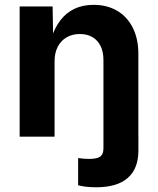

<svg xmlns="http://www.w3.org/2000/svg" viewBox="-20 -573 663 805"><path d="M208.8 0H62.4V-545.9H200.6L203 -409.6H194.2Q208.7 -456 233 -487.7Q257.3 -519.4 292.1 -536.1Q327 -552.7 372.3 -552.7Q428.8 -552.7 471.1 -527.9Q513.4 -503.1 536.7 -456.6Q560.1 -410.1 560.1 -347.2V0H413.7V-321.7Q413.7 -355.3 401.8 -379.8Q389.9 -404.2 367.7 -417.3Q345.6 -430.4 314.9 -430.4Q283.8 -430.4 259.8 -416.7Q235.8 -403.1 222.3 -377.3Q208.8 -351.5 208.8 -316.1ZM353.2 93.3Q387.1 93.3 400.4 83.3Q413.7 73.3 413.7 49.5V0H560.3V57.7Q560.3 134.2 515.5 173.2Q470.7 212.2 383.1 212.2Q339.1 212.2 307.6 203.8V89.8Q332.9 93.3 353.2 93.3Z"/></svg>

Font: Raveo Variable
Style: Regular
Weight: 400
Designer: Jakub Foglar, Rasmus Andersson (Inter)
Foundry: Jakubfoglar.com
Version: Version 1.000;Glyphs 3.2.3 (3260)